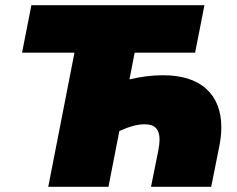

<svg xmlns="http://www.w3.org/2000/svg" viewBox="-20 -720 913 740"><path d="M833 -229Q833 -192 824 -150L794 0H562L590 -139Q595 -166 595 -182Q595 -211 581.5 -226Q568 -241 536 -241Q497 -241 440 -215L398 0H166L267 -517H65L101 -700H768L732 -517H499L479 -414Q546 -430 608 -430Q717 -430 775 -377.5Q833 -325 833 -229Z"/></svg>

Font: Montserrat Alternates Black
Style: Italic
Weight: 900
Italic angle: -11.3°
Designer: Julieta Ulanovsky
Foundry: Julieta Ulanovsky
Version: Version 7.200